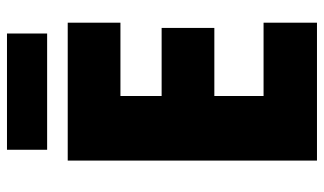

<svg xmlns="http://www.w3.org/2000/svg" viewBox="-209 -719 928 550"><g transform="rotate(-90 255.0 -444.0)"><path d="M434 -888H101V-773H434ZM465 0V-153H255V-294H450V-445H255V-563H465V-714H70V0Z"/></g></svg>

Font: Noto Sans Gujarati UI SemiCondensed Black
Style: Regular
Weight: 900
Width: 4
Designer: Jelle Bosma - Monotype Design Team, Universal Thirst
Foundry: Monotype Imaging Inc.
Version: Version 2.106